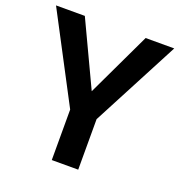

<svg xmlns="http://www.w3.org/2000/svg" viewBox="-129 -820 872 930"><g transform="rotate(20 307.5 -355.5)"><path d="M2.4 -710.9 239.3 -260.3V0H375.5V-260.3L611.8 -710.9H464.4L307.1 -379.4L150.9 -710.9Z"/></g></svg>

Font: Vazirmatn SemiBold
Style: Regular
Weight: 600
Designer: Saber Rastikerdar
Foundry: Saber Rastikerdar
Version: Version 33.003